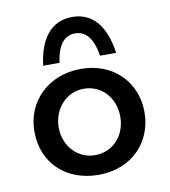

<svg xmlns="http://www.w3.org/2000/svg" viewBox="-77 -719 702 795"><g transform="rotate(-10 274.5 -321.5)"><path d="M279 -653C194 -653 141 -592 126 -475H195C203 -538 228 -584 279 -584C330 -584 356 -538 365 -475H433C417 -590 365 -653 279 -653ZM43 -213C43 -76 142 10 275 10C414 10 506 -87 506 -213C506 -339 414 -435 277 -435C140 -435 43 -339 43 -213ZM145 -212C145 -288 200 -352 274 -352C350 -352 404 -291 404 -212C404 -133 350 -73 274 -73C201 -73 145 -133 145 -212Z"/></g></svg>

Font: Reem Kufi
Style: Regular
Weight: 400
Designer: Khaled Hosny
Version: Version 0.007